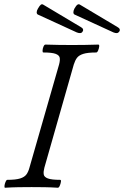

<svg xmlns="http://www.w3.org/2000/svg" viewBox="-20 -877 582 900"><path d="M4 3Q0 3 1 -6Q2 -15 6 -24.5Q10 -34 14 -34Q54 -34 74.5 -40.5Q95 -47 104 -59.5Q113 -72 118 -91L257 -575Q262 -594 260 -606Q258 -618 241 -624.5Q224 -631 183 -631Q179 -631 179.5 -640.5Q180 -650 184 -659Q188 -668 193 -668Q224 -667 255 -666.5Q286 -666 317 -666Q348 -666 379 -666.5Q410 -667 441 -668Q446 -668 445 -659Q444 -650 440 -640.5Q436 -631 431 -631Q391 -631 370.5 -624.5Q350 -618 341 -606Q332 -594 326 -575L188 -91Q183 -72 185 -59.5Q187 -47 204.5 -40.5Q222 -34 262 -34Q267 -34 265.5 -24.5Q264 -15 260 -6Q256 3 251 3Q220 1 189.5 0.5Q159 0 128 0Q97 0 66.5 0.5Q36 1 4 3ZM340 -725 157 -809Q152 -812 152 -819.5Q152 -827 158 -837Q166 -851 171.5 -855Q177 -859 183 -855L359 -750Q367 -746 369 -740Q371 -734 367 -729Q364 -723 357 -722Q350 -721 340 -725ZM512 -725 329 -809Q324 -812 324 -819.5Q324 -827 329 -837Q337 -851 343 -855Q349 -859 355 -855L531 -750Q539 -746 541 -740Q543 -734 539 -729Q535 -723 528.5 -722Q522 -721 512 -725Z"/></svg>

Font: Junicode VF
Style: Italic
Weight: 400
Italic angle: -11°
Designer: Peter S. Baker
Version: Version 2.209